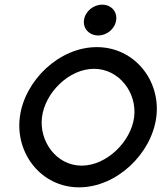

<svg xmlns="http://www.w3.org/2000/svg" viewBox="-20 -792 692 823"><path d="M401 -640C439 -640 473 -669 478 -706C483 -743 456 -772 418 -772C380 -772 345 -743 340 -706C335 -669 363 -640 401 -640ZM383 -497C491 -497 568 -394 555 -290C542 -186 438 -82 330 -82C222 -82 147 -186 160 -290C173 -394 275 -497 383 -497ZM319 11C481 11 630 -134 650 -290C670 -446 557 -590 395 -590C233 -590 85 -446 65 -290C45 -134 157 11 319 11Z"/></svg>

Font: Charger
Style: BdIt
Weight: 400
Designer: Jasper
Foundry: Cannot Into Space Fonts
Version: Version 0.98